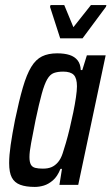

<svg xmlns="http://www.w3.org/2000/svg" viewBox="-20 -728 439 756"><path d="M117 8Q82 8 59.5 -0.5Q37 -9 26.5 -29Q16 -49 16 -86Q16 -116 22 -157.5Q28 -199 39 -255Q55 -332 70 -383.5Q85 -435 103 -464.5Q121 -494 145.5 -506Q170 -518 205 -518Q234 -518 254 -511.5Q274 -505 285.5 -490.5Q297 -476 298 -452H304L322 -510H396L288 0H214L224 -63H218Q206 -33 188.5 -18Q171 -3 153 2.5Q135 8 117 8ZM149 -64Q169 -64 183 -70Q197 -76 208.5 -89.5Q220 -103 227 -125Q232 -140 239.5 -165.5Q247 -191 254.5 -222.5Q262 -254 268.5 -285.5Q275 -317 279 -344.5Q283 -372 283 -388Q283 -420 270.5 -433Q258 -446 229 -446Q207 -446 192 -440.5Q177 -435 166 -416Q155 -397 144.5 -359Q134 -321 120 -255Q109 -199 102.5 -164.5Q96 -130 96 -110Q96 -90 101.5 -80Q107 -70 119 -67Q131 -64 149 -64ZM217 -577 177 -701 179 -708H233L269 -621L338 -708H399L397 -701L305 -577Z"/></svg>

Font: Saira ExtraCondensed Medium
Style: Italic
Weight: 500
Width: 2
Italic angle: -12°
Designer: Hector Gatti with collaboration of the Omnibus-Type team
Foundry: Omnibus-Type
Version: Version 1.101